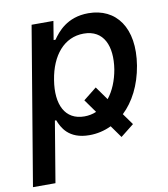

<svg xmlns="http://www.w3.org/2000/svg" viewBox="-91 -624 785 899"><g transform="rotate(-10 301.5 -174.5)"><path d="M363.3 -204.2 300.4 -154.1 345.2 -91.3C327.8 -83.8 308.6 -79.9 288 -79.9C196.4 -79.9 158.4 -158 177.2 -272.7C195.3 -386.7 258.2 -462.4 351.2 -462.4C446.7 -462.4 480.8 -381 463.8 -272.7C454.9 -220.9 436.1 -174.7 408.7 -140.6ZM-7.1 204.5H99.8L148.1 -84.9H154.5C168 -50.1 196.4 10.7 296.2 10.7C332.7 10.7 368.3 2.5 400.6 -13.1L442.1 45.1L505.3 -5L466.6 -58.9C518.1 -107.6 556.1 -180 571.4 -271.7C600.1 -448.5 520.6 -552.6 389.2 -552.6C287.3 -552.6 240.4 -490.8 216.6 -457H207.7L222.3 -545.5H118.6Z"/></g></svg>

Font: Margiela Sans Medium
Style: Italic
Weight: 500
Italic angle: -9.39999°
Designer: Stefan Endress, Andreas Faust
Version: Version 1.100;FEAKit 1.0